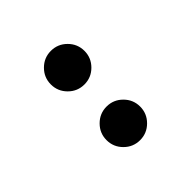

<svg xmlns="http://www.w3.org/2000/svg" viewBox="-6 -832 412 412"><g transform="rotate(45 200.0 -626.0)"><path d="M78 -662Q93 -677 114 -677Q135 -677 150 -662Q165 -647 165 -626Q165 -605 150 -590Q135 -575 114 -575Q93 -575 78 -590Q63 -605 63 -626Q63 -647 78 -662ZM247 -662Q262 -677 283 -677Q304 -677 319 -662Q334 -647 334 -626Q334 -605 319 -590Q304 -575 283 -575Q262 -575 247 -590Q232 -605 232 -626Q232 -647 247 -662Z"/></g></svg>

Font: Varela Round
Style: Regular
Weight: 400
Designer: Joe Prince
Foundry: Joe Prince
Version: Version 1.000